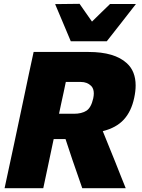

<svg xmlns="http://www.w3.org/2000/svg" viewBox="-20 -985 744 1005"><path d="M4 0Q16.5 -57 27.5 -109.5Q38.5 -161.5 53.5 -230.5L105 -473.5Q120 -544.5 131.5 -599.5Q143 -654 156 -713H444Q580 -713 644 -654Q690 -612 690 -537.5Q690 -508 682.5 -473Q667.5 -402 628 -359Q588.5 -316 518 -298.5L554 -209.5Q567.5 -176 583 -138Q598 -99.5 612.5 -63.5Q627 -27.5 638 0H410.5Q396.5 -40.5 384 -76.5Q371.5 -112.5 359 -148.5L323 -257H261L255.5 -231.5Q241 -162 229.8 -109.5Q218.5 -57 206.5 0ZM403.5 -556H324.5Q319 -529.5 313 -501.2Q307 -473 300 -441.5L289 -389.5H367Q407 -389.5 432 -405.2Q457 -421 468 -470Q471 -484.5 471 -496Q471 -521.5 457 -535.5Q436 -556 403.5 -556ZM350.5 -769Q330 -818 309.5 -866.5Q288.5 -915 268.5 -963.5L396.5 -965Q412 -942 428.5 -919Q445 -895.5 461.5 -872Q485.5 -895.5 509 -918.5Q532.5 -941.5 556 -964H691.5Q653 -915 615.5 -866.5Q577.5 -818 539 -769Z"/></svg>

Font: Heraclito ExtraBold
Style: Italic
Weight: 800
Italic angle: -12°
Designer: Kostas Bartsokas (font) & Cristiano Sobral (main changes)
Foundry: Kostas Bartsokas (font) & Cristiano Sobral (main changes)
Version: Version 1.00;July 8, 2020;FontCreator 13.0.0.2655 64-bit